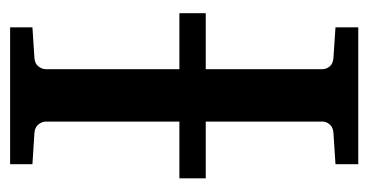

<svg xmlns="http://www.w3.org/2000/svg" viewBox="-190 -520 711 370"><g transform="rotate(90 165.0 -335.5)"><path d="M214.8 -326.2V-68.8Q214.8 -61.5 220.2 -54.7Q225.6 -47.9 235.8 -46.9L296.9 -43V0H33.2V-43L92.8 -46.9Q103.5 -47.9 108.6 -54.7Q113.8 -61.5 113.8 -68.8V-326.2H5.9V-377H113.8V-602.1Q113.8 -609.4 108.6 -615.7Q103.5 -622.1 92.8 -623L33.2 -627V-670.9H296.9V-627L235.8 -623Q225.6 -622.1 220.2 -615.7Q214.8 -609.4 214.8 -602.1V-377H324.2V-326.2Z"/></g></svg>

Font: Charis SIL APac
Style: Regular
Weight: 400
Foundry: SIL International
Version: Version 5.000